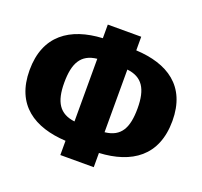

<svg xmlns="http://www.w3.org/2000/svg" viewBox="-141 -956 1226 1166"><g transform="rotate(20 471.5 -373.5)"><path d="M932 -379C932 -605 783 -697 579 -707V-795H363V-707C156 -696 11 -598 11 -373C11 -147 160 -55 363 -44V48H579V-44C786 -55 932 -152 932 -379ZM568 -174V-579C667 -568 707 -504 707 -379C707 -253 672 -185 568 -174ZM235 -373C235 -498 271 -567 374 -578V-173C275 -185 235 -248 235 -373Z"/></g></svg>

Font: Glow Sans SC Normal Heavy
Style: Regular
Weight: 900
Designer: Ryoko NISHIZUKA (kana, bopomofo & ideographs); Paul D. Hunt (Latin, Greek & Cyrillic); Sandoll Communications, Soo-young
Version: Version 0.93